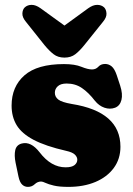

<svg xmlns="http://www.w3.org/2000/svg" viewBox="-20 -736 533 770"><path d="M243 -65Q268 -65 279 -74Q290 -83 290 -95.5Q290 -106.5 280.2 -116Q270.5 -125.5 245.5 -131Q162.5 -150 114.8 -175.2Q67 -200.5 46.8 -234Q26.5 -267.5 26.5 -312.5Q26.5 -388.5 78 -433.8Q129.5 -479 236.5 -479Q280 -479 306.2 -468.2Q332.5 -457.5 349 -457.5Q364.5 -457.5 374.5 -468.5Q384.5 -479.5 401.5 -479.5Q416 -479.5 427.8 -469.8Q439.5 -460 448 -435L462 -392.5Q473 -358.5 467 -335Q461 -311.5 441.5 -304Q421 -296.5 399 -304Q377 -311.5 360.5 -332Q335 -365 308.5 -383Q282 -401 247.5 -401Q223.5 -401 211.8 -390.2Q200 -379.5 200 -364Q200 -347.5 213.8 -336.8Q227.5 -326 268 -319Q463 -288 463 -147.5Q463 -98.5 436.2 -62.2Q409.5 -26 362.5 -6.2Q315.5 13.5 254.5 13.5Q217.5 13.5 195.8 8.2Q174 3 162.5 -2.5Q151 -8 145 -8Q130.5 -8 119.2 2.8Q108 13.5 92 13.5Q78.5 13.5 68.8 4.2Q59 -5 54 -28.5L42.5 -83.5Q36.5 -113 41.2 -134Q46 -155 67.5 -160.5Q104 -170 139 -125Q185 -65 243 -65ZM318 -555Q299.5 -532 282 -518.5Q264.5 -505 238.5 -505Q212.5 -505 195 -518.5Q177.5 -532 158.5 -555L84 -648.5Q69 -666.5 69.8 -682.2Q70.5 -698 79.5 -706.5Q90.5 -716.5 107 -716.5Q123.5 -716.5 142.5 -703L238.5 -633.5L334 -703Q353 -716.5 369.8 -716.5Q386.5 -716.5 397.5 -706.5Q406 -698 407 -682.2Q408 -666.5 393 -648.5Z"/></svg>

Font: Fraunces 72pt SuperSoft Black
Style: Regular
Weight: 900
Version: Version 1.000;[0bf87f6ff]